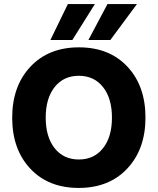

<svg xmlns="http://www.w3.org/2000/svg" viewBox="-20 -918 776 945"><path d="M336 -721H228L314 -898H447ZM523 -721H415L509 -898H654ZM249 -489.5Q205 -434 205 -339Q205 -244 249 -188.5Q293 -133 368 -133Q443 -133 487 -188.5Q531 -244 531 -339Q531 -434 487 -489.5Q443 -545 368 -545Q293 -545 249 -489.5ZM368.5 -685Q518 -685 607 -590Q696 -495 696 -339.5Q696 -184 606.5 -88.5Q517 7 367.5 7Q218 7 129 -88Q40 -183 40 -338.5Q40 -494 129.5 -589.5Q219 -685 368.5 -685Z"/></svg>

Font: Hind Vadodara
Style: Bold
Weight: 700
Designer: Hitesh Malaviya
Foundry: Indian Type Foundry
Version: Version 0.702;PS 1.0;hotconv 1.0.81;makeotf.lib2.5.63406